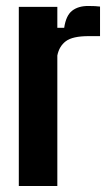

<svg xmlns="http://www.w3.org/2000/svg" viewBox="-20 -623 375 643"><path d="M43 0V-600H172V-530H195Q201 -571 221.5 -587Q242 -603 275 -603Q287 -603 298 -602.5Q309 -602 315 -601V-502H277Q223 -502 200.5 -485Q178 -468 172 -437V0Z"/></svg>

Font: Big Shoulders Display ExtraBold
Style: Regular
Weight: 800
Designer: Patric King
Foundry: XO Type Co
Version: Version 1.000; ttfautohint (v1.8.2)